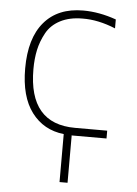

<svg xmlns="http://www.w3.org/2000/svg" viewBox="-54 -577 599 837"><g transform="rotate(5 246.0 -158.0)"><path d="M238.3 8.8Q149.4 -1 97.7 -69.8Q45.9 -138.7 45.9 -261.7Q45.9 -394.5 106 -464.8Q166 -535.2 276.4 -535.2Q346.7 -535.2 420.9 -508.8V-469.7Q344.7 -501 276.4 -500Q219.7 -500 179.2 -479Q138.7 -458 118.7 -421.4Q98.6 -384.8 90.3 -346.2Q82 -307.6 82 -261.7Q82 -22.5 285.2 -22.5H425.8V11.7H285.2Q282.2 11.7 275.4 11.7Q274.4 10.7 273.4 10.7V218.8H238.3Z"/></g></svg>

Font: Gen Shin Gothic ExtraLight
Style: Regular
Weight: 100
Designer: [Source Han Sans]
Ryoko NISHIZUKA  (kana & ideographs); Paul D. Hunt (Latin, Greek & Cyrillic); Wenlong ZHANG  (bopomofo
Version: Version 1.002.20150607